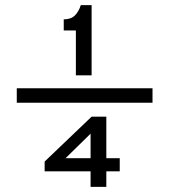

<svg xmlns="http://www.w3.org/2000/svg" viewBox="-20 -724 656 744"><path d="M45 -326V-382H571V-326ZM274 -432V-606H227V-649Q255 -649 270.2 -664.2Q285.5 -679.5 293 -704H335V-432ZM331 0V-60H153V-98L335 -272H392V-111H444V-60H392V0ZM234 -111H331V-206Z"/></svg>

Font: Overpass Mono Light Light
Style: Regular
Weight: 300
Monospace: yes
Version: Version 4.000